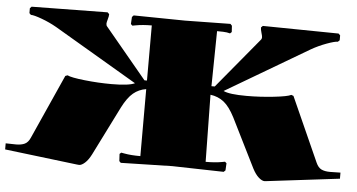

<svg xmlns="http://www.w3.org/2000/svg" viewBox="-51 -817 1743 937"><g transform="rotate(5 820.0 -348.0)"><path d="M975.1 -368.2 980 -40Q1026.9 -40 1058.1 -45.9L1074.2 -48.8L1082 -42L1080.1 -6.8L1071.8 1L819.8 -4.9L567.9 1L560.1 -6.8L558.1 -42L565.9 -48.8L582 -45.9Q613.3 -40 660.2 -40V-368.2Q624.5 -362.8 597.4 -340.3Q570.3 -317.9 544.9 -268.1L424.8 -27.8Q410.2 0.5 394.3 14.6Q378.4 28.8 366.2 28.8Q356.9 27.8 355 27.8L0 -15.1V-44.9Q35.6 -43.9 50.8 -43.9Q76.7 -43.9 93.3 -51.8Q109.9 -59.6 120.1 -83L261.2 -397.9L272 -401.9Q290 -392.6 356.9 -385.3Q423.8 -377.9 488.8 -377.9Q574.2 -377.9 603 -392.1L195.8 -631.8Q160.6 -651.9 122.1 -666Q83.5 -680.2 67.9 -680.2L60.1 -688V-711.9L67.9 -720.2L439.9 -725.1L448.2 -716.8Q448.2 -707 443.6 -691.4Q439 -675.8 439 -669.9Q439 -660.6 443.8 -655.8L647.9 -410.2H660.2V-680.2Q615.7 -680.2 582 -673.8L565.9 -670.9L558.1 -678.2L560.1 -712.9L567.9 -721.2L819.8 -717.8L1042 -721.2L1049.8 -712.9L1051.8 -682.1L1043.9 -674.8L1027.8 -678.2Q1015.6 -680.2 980 -680.2L976.1 -410.2H992.2L1195.8 -655.8Q1201.2 -661.1 1201.2 -669.9Q1201.2 -675.8 1196.5 -691.2Q1191.9 -706.5 1191.9 -716.8L1200.2 -725.1L1571.8 -720.2L1580.1 -711.9V-688L1571.8 -680.2Q1556.2 -680.2 1517.6 -666Q1479 -651.9 1443.8 -631.8L1037.1 -392.1Q1065.9 -377.9 1150.9 -377.9Q1216.3 -377.9 1283.2 -385.3Q1350.1 -392.6 1368.2 -401.9L1378.9 -397.9L1520 -83Q1530.3 -59.6 1546.6 -51.8Q1563 -43.9 1588.9 -43.9L1640.1 -44.9V-15.1L1285.2 27.8L1273.9 28.8Q1261.7 28.8 1245.6 14.6Q1229.5 0.5 1214.8 -27.8L1095.2 -268.1Q1068.8 -319.3 1040.8 -341.3Q1012.7 -363.3 975.1 -368.2Z"/></g></svg>

Font: Yokawerad
Style: Regular
Weight: 500
Designer: gluk
Foundry: gluk
Version: Version 0.79